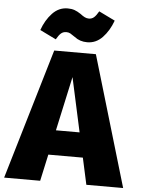

<svg xmlns="http://www.w3.org/2000/svg" viewBox="-80 -972 755 1019"><g transform="rotate(5 298.0 -462.0)"><path d="M615 0H419L388 -142H204L173 0H-19L187 -695H409ZM359 -274 296 -563 233 -274ZM357 -754Q318 -754 290 -776Q273 -788 264 -793Q255 -798 243 -798Q226 -798 214.5 -788Q203 -778 190 -755L104 -797Q123 -851 157.5 -887.5Q192 -924 239 -924Q260 -924 275.5 -918.5Q291 -913 309 -901Q323 -890 333.5 -885Q344 -880 355 -880Q371 -880 382.5 -890Q394 -900 407 -923L493 -881Q473 -826 438.5 -790Q404 -754 357 -754Z"/></g></svg>

Font: Trujillo ExtraBold
Style: Regular
Weight: 800
Designer: Fira Sans original fonts by bBox Type GmbH, Carrois Corporate GbR, & Edenspiekermann AG / Changes by Cristiano Sobral
Foundry: Fira Sans original fonts by bBox Type GmbH, Carrois Corporate GbR, & Edenspiekermann AG / Changes by Cristiano Sobral
Version: Version 4.301;July 28, 2020;FontCreator 13.0.0.2655 64-bit